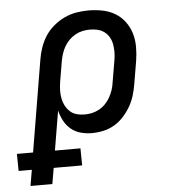

<svg xmlns="http://www.w3.org/2000/svg" viewBox="-100 -576 753 840"><g transform="rotate(-5 276.5 -156.5)"><path d="M0 215 12 145H-46L-47 70H24L91 -331Q95 -357 104 -383.5Q113 -410 128 -433.5Q143 -457 165.5 -476Q188 -495 213.5 -507Q239 -519 266 -523.5Q293 -528 319 -528Q350 -528 380.5 -522Q411 -516 436 -501Q461 -486 478.5 -462.5Q496 -439 504.5 -411Q513 -383 513 -351.5Q513 -320 508 -289L491 -189Q487 -164 479.5 -139.5Q472 -115 459 -92.5Q446 -70 428 -50Q410 -30 387 -16.5Q364 -3 338.5 2.5Q313 8 288 8Q263 8 239 1.5Q215 -5 196.5 -20.5Q178 -36 166.5 -57.5Q155 -79 149 -103L120 70H232L233 145H108L96 215ZM264 -76Q280 -76 296 -79.5Q312 -83 327.5 -91.5Q343 -100 355 -112.5Q367 -125 375.5 -140Q384 -155 389.5 -171Q395 -187 397 -203L414 -303Q417 -320 417 -337.5Q417 -355 414 -371.5Q411 -388 403 -402Q395 -416 382 -426Q369 -436 352.5 -440Q336 -444 318 -444Q302 -444 285.5 -440.5Q269 -437 254 -428.5Q239 -420 226.5 -407.5Q214 -395 205.5 -380Q197 -365 192 -349Q187 -333 184 -317L169 -228Q166 -210 165.5 -191.5Q165 -173 168 -156Q171 -139 179 -123.5Q187 -108 199.5 -96.5Q212 -85 228.5 -80.5Q245 -76 264 -76Z"/></g></svg>

Font: Iosevka Etoile Medium
Style: Italic
Weight: 500
Italic angle: -9°
Designer: Belleve Invis
Foundry: Belleve Invis
Version: Version 22.1.2; ttfautohint (v1.8.4)